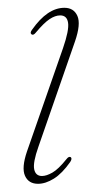

<svg xmlns="http://www.w3.org/2000/svg" viewBox="-20 -452 246 480"><path d="M85 -12Q96 -12 111 -20.5Q126 -29 146 -54Q152 -62 157 -59Q161 -55.5 155.5 -47Q135.5 -18.5 114.8 -5.5Q94 7.5 75 7.5Q51.5 7.5 42.5 -12.5Q33.5 -32.5 47.5 -73.5L137.5 -331.5Q153 -376.5 150.2 -395Q147.5 -413.5 130.5 -413.5Q118 -413.5 104 -404.2Q90 -395 69.5 -370.5Q63.5 -363 59 -366Q54 -369.5 60 -377.5Q98.5 -432.5 141 -432.5Q164.5 -432.5 173.5 -412.2Q182.5 -392 167.5 -348.5L76 -85Q62 -45.5 65.5 -28.8Q69 -12 85 -12Z"/></svg>

Font: Fraunces 144pt S050 Thin
Style: Italic
Weight: 100
Italic angle: -16°
Version: Version 1.000; ttfautohint (v1.8.3)